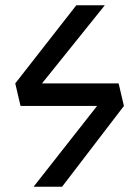

<svg xmlns="http://www.w3.org/2000/svg" viewBox="-20 -709 495 729"><path d="M215.7 0H107.5L374.5 -339.7L450.5 -306.7ZM450.5 -306.7H58L37.9 -392.3H430.4ZM378 -689.1 113 -359.3 37.9 -392.3 269.8 -689.1Z"/></svg>

Font: Fira Sans Variable
Style: Italic
Weight: 397
Italic angle: -8°
Designer: Carrois Corporate & Edenspiekermann AG
Foundry: Carrois Corporate GbR & Edenspiekermann AG
Version: Version 4.202